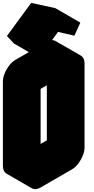

<svg xmlns="http://www.w3.org/2000/svg" viewBox="-63 -1253 646 1324"><path d="M217 -740 433 -865Q467 -885 493.5 -870Q520 -855 520 -815V-235Q520 -209 507.5 -179Q495 -149 475.5 -123.5Q456 -98 433 -85L217 40Q182 60 156 45Q130 30 130 -10V-590Q130 -617 142 -646.5Q154 -676 174 -701.5Q194 -727 217 -740ZM217 -60 433 -185V-765L217 -640ZM337 -1033 206 -853 158 -905 325 -1133 491 -1097 450 -1007ZM433 -765V-185L260 -285V-865ZM433 -185 217 -60 43 -160 260 -285ZM491 -1097 325 -1133 152 -1233 318 -1197ZM494 -870Q467 -885 433 -865L217 -740Q194 -727 174 -701.5Q154 -676 142 -646.5Q130 -617 130 -590V-10Q130 30 156 45L-17 -55Q-43 -70 -43 -110V-690Q-43 -717 -31 -746.5Q-19 -776 0.7 -801.5Q20.4 -827 43 -840L260 -965Q294.4 -985 320 -970ZM325 -1133 158 -905 -15 -1005 152 -1233ZM158 -905 206 -853 33 -953 -15 -1005Z"/></svg>

Font: Nabla Normal
Style: Regular
Weight: 400
Designer: Arthur Reinders Folmer
Version: Version 1.000